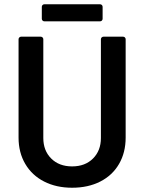

<svg xmlns="http://www.w3.org/2000/svg" viewBox="-20 -872 676 900"><path d="M318 8Q244 8 187 -21Q130 -50 98.5 -103.5Q67 -157 67 -227V-688Q67 -693 70.5 -696.5Q74 -700 79 -700H171Q176 -700 179.5 -696.5Q183 -693 183 -688V-225Q183 -166 220 -129Q257 -92 318 -92Q379 -92 416 -129Q453 -166 453 -225V-688Q453 -693 456.5 -696.5Q460 -700 465 -700H557Q562 -700 565.5 -696.5Q569 -693 569 -688V-227Q569 -157 538 -103.5Q507 -50 450 -21Q393 8 318 8ZM188 -772Q183 -772 179.5 -775.5Q176 -779 176 -784V-840Q176 -845 179.5 -848.5Q183 -852 188 -852H449Q454 -852 457.5 -848.5Q461 -845 461 -840V-784Q461 -779 457.5 -775.5Q454 -772 449 -772Z"/></svg>

Font: LinhAnh SemBd
Style: Regular
Weight: 600
Monospace: yes
Designer: Jeremy Tribby
Foundry: Tribby Type
Version: Version 1.408